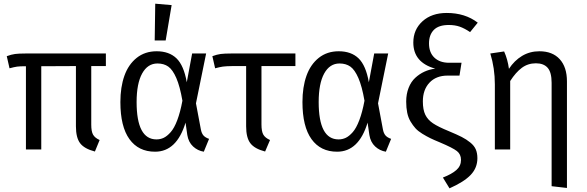

<svg xmlns="http://www.w3.org/2000/svg" viewBox="-20 -819 3219 1052"><path d="M560.1 -457H480V-136.2Q480 -98.6 490 -81.1Q500 -63.5 525.9 -51.8L500 11.2Q441.9 -3.9 418.9 -34.4Q396 -64.9 396 -127V-457L206.1 -456.1V0H122.1V-456.1H119.1Q88.9 -456.1 73.2 -453.9Q57.6 -451.7 32.2 -444.8L17.1 -511.2Q42 -520.5 62.5 -523.2Q83 -525.9 120.1 -525.9H560.1Z M830.6 -798.8 920.4 -791 887.7 -597.2H827.6ZM838.4 -538.1Q906.7 -538.1 947 -499.3Q987.3 -460.4 1003.4 -368.2L1032.7 -525.9H1109.4L1053.7 -252.9L1080.6 -109.9Q1084.5 -88.9 1094.5 -77.1Q1104.5 -65.4 1125.5 -58.1L1096.7 12.2Q1063 6.8 1037.8 -16.6Q1012.7 -40 1006.3 -79.1L996.6 -147Q948.2 12.2 829.6 12.2Q738.8 12.2 689.2 -56.6Q639.6 -125.5 639.6 -259.8Q639.6 -341.8 661.6 -403.8Q683.6 -465.8 729 -502Q774.4 -538.1 838.4 -538.1ZM842.8 -471.2Q789.1 -471.2 758.8 -416.3Q728.5 -361.3 728.5 -259.8Q728.5 -55.2 837.4 -55.2Q858.9 -55.2 877.2 -64Q895.5 -72.8 915 -94.7Q934.6 -116.7 951.2 -160.4Q967.8 -204.1 979.5 -267.1Q965.8 -346.2 946 -391.6Q926.3 -437 902.1 -454.1Q877.9 -471.2 842.8 -471.2Z M1598.6 -457H1412.6V-137.2Q1412.6 -98.6 1422.9 -81.1Q1433.1 -63.5 1459.5 -51.8L1432.6 11.2Q1374.5 -3.9 1351.6 -34.4Q1328.6 -64.9 1328.6 -127V-457H1254.4Q1217.8 -456.5 1200.9 -454.1Q1184.1 -451.7 1158.7 -444.8L1143.6 -511.2Q1168.5 -520.5 1189 -523.2Q1209.5 -525.9 1246.6 -525.9H1598.6Z M1835.9 -538.1Q1904.3 -538.1 1944.6 -499.3Q1984.9 -460.4 2001 -368.2L2030.3 -525.9H2106.9L2051.3 -252.9L2078.1 -109.9Q2082 -88.9 2092 -77.1Q2102.1 -65.4 2123 -58.1L2094.2 12.2Q2060.5 6.8 2035.4 -16.6Q2010.3 -40 2003.9 -79.1L1994.1 -147Q1945.8 12.2 1827.1 12.2Q1736.3 12.2 1686.8 -56.6Q1637.2 -125.5 1637.2 -259.8Q1637.2 -341.8 1659.2 -403.8Q1681.2 -465.8 1726.6 -502Q1772 -538.1 1835.9 -538.1ZM1840.3 -471.2Q1786.6 -471.2 1756.3 -416.3Q1726.1 -361.3 1726.1 -259.8Q1726.1 -55.2 1835 -55.2Q1856.4 -55.2 1874.8 -64Q1893.1 -72.8 1912.6 -94.7Q1932.1 -116.7 1948.7 -160.4Q1965.3 -204.1 1977.1 -267.1Q1963.4 -346.2 1943.6 -391.6Q1923.8 -437 1899.7 -454.1Q1875.5 -471.2 1840.3 -471.2Z M2427.7 -748Q2528.3 -748 2597.7 -694.8L2555.7 -643.1Q2525.4 -663.6 2499 -672.9Q2472.7 -682.1 2439 -682.1Q2383.3 -682.1 2356.9 -655Q2330.6 -627.9 2330.6 -581.1Q2330.6 -531.2 2360.1 -503.2Q2389.6 -475.1 2440.9 -475.1H2508.8L2497.6 -404.8H2432.6Q2369.6 -404.8 2333.3 -366.2Q2296.9 -327.6 2296.9 -263.2Q2296.9 -217.8 2310.3 -190.2Q2323.7 -162.6 2352.5 -143.3Q2381.3 -124 2439.9 -100.1Q2484.4 -81.5 2509.8 -68.6Q2535.2 -55.7 2556.6 -38.3Q2578.1 -21 2586.9 -0.5Q2595.7 20 2595.7 47.9Q2595.7 100.6 2559.1 139.2Q2522.5 177.7 2442.9 212.9L2406.7 153.8Q2455.6 134.8 2480.7 112.5Q2505.9 90.3 2505.9 57.1Q2505.9 26.4 2483.6 8.8Q2461.4 -8.8 2389.6 -39.1Q2358.4 -51.8 2337.9 -61.8Q2317.4 -71.8 2293.9 -86.2Q2270.5 -100.6 2256.3 -116.2Q2242.2 -131.8 2229.5 -153.1Q2216.8 -174.3 2211.2 -201.4Q2205.6 -228.5 2205.6 -262.2Q2205.6 -303.7 2218.8 -337.4Q2231.9 -371.1 2254.9 -392.3Q2277.8 -413.6 2305.4 -426.3Q2333 -439 2364.7 -442.9Q2244.6 -476.6 2244.6 -585.9Q2244.6 -656.7 2294.9 -702.4Q2345.2 -748 2427.7 -748Z M2935.5 -538.1Q3007.3 -538.1 3046.9 -494.6Q3086.4 -451.2 3086.4 -373V210.9L3002.4 201.2V-365.2Q3002.4 -422.9 2980.7 -447.5Q2959 -472.2 2916.5 -472.2Q2872.6 -472.2 2839.1 -447.3Q2805.7 -422.4 2775.4 -375V0H2691.4V-356.9Q2691.4 -444.8 2666.5 -525.9L2742.2 -537.1Q2761.7 -493.7 2768.6 -441.9Q2797.9 -486.8 2840.3 -512.5Q2882.8 -538.1 2935.5 -538.1Z"/></svg>

Font: Fira Sans Book
Style: Regular
Weight: 350
Designer: Carrois Corporate & Edenspiekermann AG
Foundry: Carrois Corporate GbR & Edenspiekermann AG
Version: Version 4.203;PS 004.203;hotconv 1.0.88;makeotf.lib2.5.64775